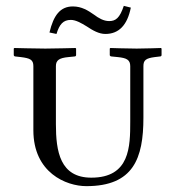

<svg xmlns="http://www.w3.org/2000/svg" viewBox="-20 -626 599 656"><path d="M353 -554C334 -554 317 -564 301 -576C281 -590 259 -604 229 -604C186 -604 163 -574 149 -515L173 -510C183 -543 196 -558 222 -558C239 -558 258 -547 276 -536C297 -522 318 -510 340 -510C386 -510 415 -540 427 -600L403 -606C389 -564 375 -554 353 -554ZM275 10C436 10 470 -85 470 -224V-400C470 -420 478 -427 509 -431L526 -433C530 -433 532 -435 532 -438V-460L530 -462C530 -462 475 -460 447 -460C417 -460 357 -462 357 -462L355 -460V-438C355 -435 358 -433 362 -433L382 -431C412 -428 425 -422 425 -400V-211C425 -125 424 -19 292 -19C185 -19 171 -109 171 -202V-400C171 -420 182 -428 214 -431L234 -433C238 -433 240 -435 240 -438V-460L238 -462C238 -462 163 -460 135 -460C104 -460 29 -462 29 -462L27 -460V-438C27 -435 30 -433 33 -433L51 -431C83 -427 94 -422 94 -400V-181C94 -36 206 10 275 10Z"/></svg>

Font: Linux Libertine O C
Style: Regular
Weight: 400
Designer: Philipp H. Poll
Foundry: Philipp H. Poll
Version: Version 4.0.3